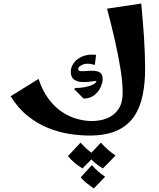

<svg xmlns="http://www.w3.org/2000/svg" viewBox="-20 -759 900 1085"><path d="M484 7Q431 7 371 -2.5Q311 -12 251.5 -36Q192 -60 137.5 -103Q83 -146 40 -215L198 -313Q220 -246 254.5 -200Q289 -154 330.5 -126.5Q372 -99 415.5 -87Q459 -75 498 -75Q547 -75 586 -91Q625 -107 648.5 -141Q672 -175 673 -227Q674 -288 661.5 -366Q649 -444 629 -532Q609 -620 585 -710L778 -739Q787 -648 793.5 -551.5Q800 -455 800 -368Q800 -287 785.5 -218Q771 -149 736 -98.5Q701 -48 639.5 -20.5Q578 7 484 7ZM452 -202 401 -254 403 -262Q429 -261 456.5 -266Q484 -271 504 -280.5Q524 -290 525 -302Q509 -300 485 -297Q461 -294 437 -296Q413 -298 396.5 -311Q380 -324 380 -354Q380 -379 396.5 -402.5Q413 -426 445 -440Q477 -454 523 -449L516 -392Q474 -405 448 -394Q422 -383 422 -370Q422 -358 436 -357Q450 -356 470.5 -358Q491 -360 511.5 -359Q532 -358 546 -348Q560 -338 560 -311Q560 -291 548 -265Q536 -239 512 -220.5Q488 -202 452 -202ZM510 306Q490 292 470 276.5Q450 261 436 243L499 174Q517 194 534.5 209.5Q552 225 574 240ZM446 193Q423 179 401.5 161Q380 143 364 123L435 47Q454 68 473.5 85.5Q493 103 518 120ZM561 193Q538 179 516.5 161Q495 143 479 123L550 47Q569 68 588.5 85.5Q608 103 633 120Z"/></svg>

Font: Marhey Light Medium
Style: Regular
Weight: 500
Version: Version 1.000